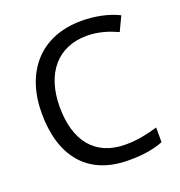

<svg xmlns="http://www.w3.org/2000/svg" viewBox="-132 -836 896 957"><g transform="rotate(-20 316.0 -357.0)"><path d="M403 -645C467 -645 521 -626 565 -606L601 -682C547 -709 477 -724 404 -724C183 -724 61 -574 61 -358C61 -133 170 10 389 10C468 10 520 1 573 -19V-97C519 -81 464 -69 402 -69C238 -69 156 -180 156 -357C156 -536 250 -645 403 -645Z"/></g></svg>

Font: Noto Sans Bhaiksuki
Style: Regular
Weight: 400
Designer: Monotype Design Team
Foundry: Monotype Imaging Inc.
Version: Version 2.002